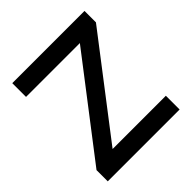

<svg xmlns="http://www.w3.org/2000/svg" viewBox="-145 -601 701 701"><g transform="rotate(-45 206.0 -250.0)"><path d="M23 -500H396V-441L112 -71H387V0H16V-58L301 -429H23Z"/></g></svg>

Font: Nata Sans
Style: Regular
Weight: 400
Designer: Daniel Uzquiano Cruz
Version: Version 1.001